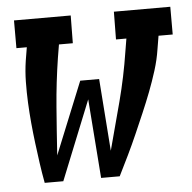

<svg xmlns="http://www.w3.org/2000/svg" viewBox="-43 -563 606 607"><g transform="rotate(-5 259.5 -260.0)"><path d="M75 0Q69 -32 64.5 -64Q60 -96 56 -128Q52 -160 49 -192.5Q46 -225 44.5 -257.5Q43 -290 43.5 -323.5Q44 -357 49 -390L56 -432H23V-520H203L202 -432H158L151 -390Q139 -313 133 -236.5Q127 -160 122 -83L215 -312H275L292 -83Q313 -160 333 -236.5Q353 -313 365 -390L372 -432H339L340 -520H519V-432H474L467 -390Q462 -357 451.5 -323.5Q441 -290 428.5 -257.5Q416 -225 402 -192.5Q388 -160 374 -128Q360 -96 344.5 -64Q329 -32 313 0H254L235 -251L134 0Z"/></g></svg>

Font: Iosevka Curly Slab Semibold
Style: Italic
Weight: 600
Italic angle: -9°
Monospace: yes
Designer: Belleve Invis
Foundry: Belleve Invis
Version: Version 22.1.2; ttfautohint (v1.8.4)